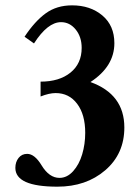

<svg xmlns="http://www.w3.org/2000/svg" viewBox="-20 -683 509 714"><path d="M193.4 11.2Q37.1 11.2 37.1 -58.6Q37.1 -80.6 49.1 -95.7Q61 -110.8 81.1 -110.8Q108.9 -110.8 134.8 -67.9Q163.1 -21.5 201.2 -21.5Q229.5 -21.5 252 -46.4Q274.4 -71.3 285.6 -109.1Q296.9 -147 296.9 -189Q296.9 -257.3 266.8 -297.1Q236.8 -336.9 187 -336.9Q163.1 -336.9 130.9 -324.2V-379.4Q200.7 -379.4 242.2 -413.1Q283.7 -446.8 283.7 -504.9Q283.7 -545.9 261.5 -573.2Q239.3 -600.6 207 -600.6Q157.2 -600.6 106.4 -521.5L71.3 -546.4Q109.4 -604 150.1 -633.5Q190.9 -663.1 248 -663.1Q315.9 -663.1 360.6 -625.5Q405.3 -587.9 405.3 -522.5Q405.3 -436 316.4 -377.9Q442.4 -332.5 442.4 -209Q442.4 -110.8 371.3 -49.8Q300.3 11.2 193.4 11.2Z"/></svg>

Font: Elstob
Style: Bold
Weight: 700
Designer: Peter S. Baker
Version: Version 1.015